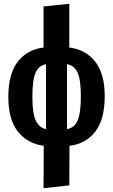

<svg xmlns="http://www.w3.org/2000/svg" viewBox="-20 -775 597 1014"><path d="M347 -5 346 204 210 219 211 -5Q126 -16 75 -79.5Q24 -143 24 -263Q24 -386 74.5 -450Q125 -514 210 -524V-741L346 -755V-524Q431 -514 482 -450.5Q533 -387 533 -267Q533 -143 482.5 -79Q432 -15 347 -5ZM407 -267Q407 -356 389 -393Q371 -430 334 -436V-93Q373 -100 390 -138.5Q407 -177 407 -267ZM223 -93V-436Q185 -429 168 -391.5Q151 -354 151 -263Q151 -178 168.5 -139.5Q186 -101 223 -93Z"/></svg>

Font: Fira Sans Extra Condensed SemiBold
Style: Regular
Weight: 600
Width: 1
Designer: Carrois Corporate & Edenspiekermann AG
Foundry: Carrois Corporate GbR & Edenspiekermann AG
Version: Version 4.203